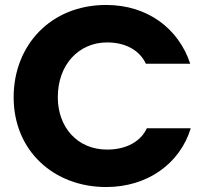

<svg xmlns="http://www.w3.org/2000/svg" viewBox="-20 -741 826 774"><path d="M408 13C573 13 705 -80 749 -224H572C548 -172 491 -138 412 -138C290 -138 213 -230 213 -349C213 -481 298 -570 412 -570C487 -570 544 -537 568 -484H747C701 -623 578 -721 408 -721C184 -721 35 -558 35 -349C35 -133 197 13 408 13Z"/></svg>

Font: UULA Sans
Style: Bold
Weight: 700
Designer: Mohamed Gaber, Laura Garcia Mut
Foundry: Kief Type Foundry
Version: Version 3.006;hotconv 1.0.109;makeotfexe 2.5.65596